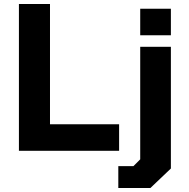

<svg xmlns="http://www.w3.org/2000/svg" viewBox="-20 -757 948 964"><path d="M75 0V-737H231V-133H578V0ZM684 -580V-713H838V-580ZM574 187V77H650L684 43V-522H838V89L735 187Z"/></svg>

Font: Tomorrow SemiBold
Style: Regular
Weight: 600
Designer: Tony de Marco, Monica Rizzolli
Foundry: Just in Type
Version: Version 2.002